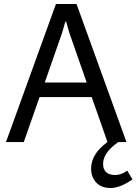

<svg xmlns="http://www.w3.org/2000/svg" viewBox="-20 -711 683 961"><path d="M518 0 439 -225H178L99 0H10L260 -691H363L613 0ZM414 -298 327 -547 311 -603H307L291 -547L204 -298ZM496 109Q496 137 511.5 151Q527 165 557 165Q587 165 617 143L643 187Q581 230 534 230Q487 230 461.5 202.5Q436 175 436 133Q436 59 518 0H572Q496 53 496 109Z"/></svg>

Font: Average Sans
Style: Regular
Weight: 400
Designer: Eduardo Rodriguez Tunni
Foundry: Eduardo Rodriguez Tunni
Version: Version 1.001